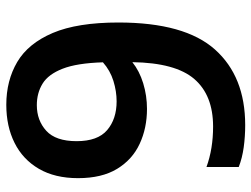

<svg xmlns="http://www.w3.org/2000/svg" viewBox="-114 -676 799 610"><g transform="rotate(-90 285.0 -370.5)"><path d="M257.5 -749.5Q334.5 -749.5 393.5 -714.8Q452.5 -680 485.8 -601.8Q519 -523.5 519 -393Q519 -182.5 433.2 -86.5Q347.5 9.5 193 9.5Q157 9.5 122.5 4.8Q88 0 60 -11V-113.5Q117.5 -92.5 188.5 -92.5Q288 -92.5 339.5 -152.2Q391 -212 393 -349Q365 -326.5 325.8 -314.5Q286.5 -302.5 244.5 -302.5Q183.5 -302.5 133.5 -325.8Q83.5 -349 54 -397.5Q24.5 -446 24.5 -521.5Q24.5 -595 54.2 -646Q84 -697 136.5 -723.2Q189 -749.5 257.5 -749.5ZM268.5 -399Q300.5 -399 333.5 -409.2Q366.5 -419.5 392.5 -442.5Q390 -525 372.2 -570.5Q354.5 -616 324.8 -634.2Q295 -652.5 256.5 -652.5Q208 -652.5 175 -622.5Q142 -592.5 142 -526Q142 -459 177.2 -429Q212.5 -399 268.5 -399Z"/></g></svg>

Font: Encode Sans SemiCondensed SemiCondensed SemiBold
Style: Regular
Weight: 600
Width: 4
Designer: Multiple Designers
Foundry: Impallari Type
Version: Version 3.000; ttfautohint (v1.8.3) -l 8 -r 50 -G 200 -x 14 